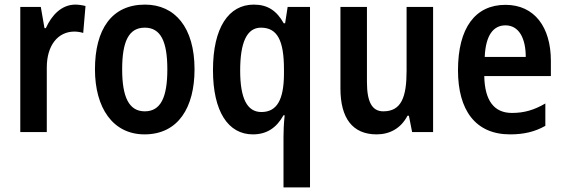

<svg xmlns="http://www.w3.org/2000/svg" viewBox="-20 -573 2447 833"><path d="M307 -553C247 -553 204 -507 179 -451H173L157 -543H68V0H183V-280C183 -376 231 -436 303 -436C313 -436 330 -434 341 -430L351 -547C335 -551 319 -553 307 -553Z M824 -272C824 -454 739 -553 609 -553C464 -553 392 -445 392 -272C392 -106 469 10 607 10C754 10 824 -108 824 -272ZM510 -272C510 -394 539 -453 608 -453C677 -453 706 -394 706 -272C706 -150 677 -90 608 -90C540 -90 510 -151 510 -272Z M1210 20V240H1325V-543H1228L1217 -472H1211C1180 -527 1141 -553 1081 -553C972 -553 904 -453 904 -269C904 -89 970 10 1077 10C1138 10 1180 -19 1210 -73H1215C1211 -34 1210 -3 1210 20ZM1114 -87C1052 -87 1022 -146 1022 -267C1022 -389 1051 -453 1112 -453C1184 -453 1212 -396 1212 -272V-250C1211 -141 1182 -87 1114 -87Z M1859 -543H1744V-266C1744 -151 1721 -90 1643 -90C1594 -90 1572 -131 1572 -217V-543H1457V-189C1457 -61 1509 10 1614 10C1672 10 1720 -17 1748 -71H1754L1768 0H1859Z M2173 -552C2042 -552 1967 -452 1967 -268C1967 -96 2042 10 2193 10C2252 10 2300 -1 2346 -27V-124C2296 -95 2253 -83 2201 -83C2124 -83 2083 -136 2081 -243H2370V-309C2370 -455 2299 -552 2173 -552ZM2173 -463C2232 -463 2261 -406 2261 -326H2083C2087 -421 2121 -463 2173 -463Z"/></svg>

Font: Noto Sans Sinhala UI Condensed SemiBold
Style: Regular
Weight: 600
Width: 3
Designer: Jelle Bosma - Monotype Design Team
Foundry: Monotype Imaging Inc.
Version: Version 2.006